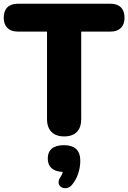

<svg xmlns="http://www.w3.org/2000/svg" viewBox="-23 -725 690 1033"><path d="M322 9C382 9 414 -24 414 -84V-555H571C620 -555 647 -582 647 -630C647 -678 620 -705 571 -705H73C24 -705 -3 -678 -3 -630C-3 -582 24 -555 73 -555H230V-84C230 -24 264 9 322 9ZM363 271C394 235 409 186 409 139C409 84 379 56 321 56C264 56 234 81 234 128C234 173 262 198 315 200C312 210 308 220 302 228C268 277 330 309 363 271Z"/></svg>

Font: Nunito Black
Style: Regular
Weight: 900
Designer: Vernon Adams
Foundry: Vernon Adams
Version: Version 3.602